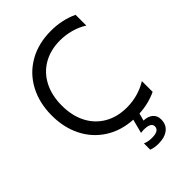

<svg xmlns="http://www.w3.org/2000/svg" viewBox="-289 -894 1249 1249"><g transform="rotate(-45 335.5 -269.5)"><path d="M338 227V169Q365 181 401 181Q467 181 467 141Q467 105 399 105Q391 105 373 107L398 11Q291 5 210 -47Q129 -99 85.5 -186Q42 -273 42 -383Q42 -498 89.5 -587.5Q137 -677 224.5 -727Q312 -777 428 -777Q529 -777 615 -737V-638Q574 -664 525 -677.5Q476 -691 426 -691Q338 -691 272 -653Q206 -615 170 -545.5Q134 -476 134 -383Q134 -289 170 -219.5Q206 -150 272 -112Q338 -74 426 -74Q478 -74 526.5 -88Q575 -102 615 -127V-28Q540 7 455 11L441 62Q481 63 504.5 83Q528 103 528 138Q528 186 494.5 212Q461 238 405 238Q366 238 338 227Z"/></g></svg>

Font: Application
Style: Regular
Weight: 400
Designer: Wei Huang
Foundry: Wei Huang
Version: Version 0.012